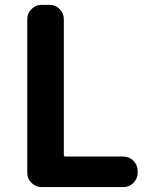

<svg xmlns="http://www.w3.org/2000/svg" viewBox="-20 -760 616 780"><path d="M148.4 0Q125 0 107.9 -17.1Q90.8 -34.2 90.8 -57.6V-682.6Q90.8 -706.1 107.9 -723.1Q125 -740.2 148.4 -740.2H181.6Q205.1 -740.2 222.2 -723.1Q239.3 -706.1 239.3 -682.6V-130.9Q239.3 -124 246.1 -124H481.4Q504.9 -124 522 -106.9Q539.1 -89.8 539.1 -66.4V-57.6Q539.1 -34.2 522 -17.1Q504.9 0 481.4 0Z"/></svg>

Font: Gen Jyuu Gothic P Bold
Style: Bold
Weight: 700
Designer: [Source Han Sans]
Ryoko NISHIZUKA  (kana & ideographs); Paul D. Hunt (Latin, Greek & Cyrillic); Wenlong ZHANG  (bopomofo
Version: Version 1.002.20150607